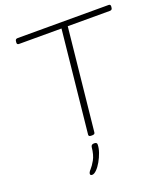

<svg xmlns="http://www.w3.org/2000/svg" viewBox="-163 -814 1006 1153"><g transform="rotate(-20 339.5 -237.5)"><path d="M300 2Q284 2 285 -10L353 -664H81Q68 -664 69 -678L70 -686Q71 -700 86 -700H667Q680 -700 679 -686L678 -678Q677 -664 662 -664H393L325 -10Q324 2 308 2ZM226 225Q214 225 214 215Q214 205 228 190Q242 175 258.5 146Q275 117 280 67Q282 51 301 51Q319 51 319 64Q319 87 309.5 114.5Q300 142 285.5 167.5Q271 193 255 209Q239 225 226 225Z"/></g></svg>

Font: Asap Expanded Expanded Thin
Style: Italic
Weight: 100
Width: 7
Italic angle: -6°
Designer: Pablo Cosgaya
Foundry: Omnibus-Type
Version: Version 3.001; ttfautohint (v1.8.4.7-5d5b)